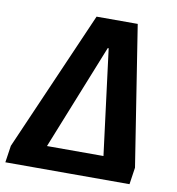

<svg xmlns="http://www.w3.org/2000/svg" viewBox="-86 -757 764 827"><g transform="rotate(10 296.0 -343.0)"><path d="M-8 0 3 -74 270 -686H450L546 -74L535 0ZM128 -29 86 -100H470L413 -25L345 -561H341Z"/></g></svg>

Font: Chivo Mono SemiBold
Style: Italic
Weight: 600
Italic angle: -8.05°
Monospace: yes
Version: Version 1.008